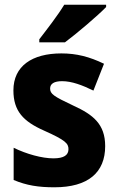

<svg xmlns="http://www.w3.org/2000/svg" viewBox="-20 -852 500 816"><path d="M431 -822V-832H253C226 -787 180 -728 147 -685V-672H256C307 -710 395 -785 431 -822ZM427 -231C427 -325 375 -365 292 -403C207 -443 193 -453 193 -476C193 -496 210 -507 244 -507C285 -507 330 -490 377 -467L422 -581C360 -611 305 -625 241 -625C116 -625 37 -571 37 -468C37 -380 79 -336 167 -297C259 -256 271 -242 271 -218C271 -193 252 -179 207 -179C159 -179 93 -197 38 -224V-87C93 -64 143 -56 211 -56C355 -56 427 -119 427 -231Z"/></svg>

Font: Noto Sans Malayalam UI SemiCondensed ExtraBold
Style: Regular
Weight: 800
Width: 4
Designer: Jelle Bosma - Monotype Design Team
Foundry: Monotype Imaging Inc.
Version: Version 2.104